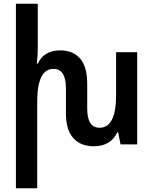

<svg xmlns="http://www.w3.org/2000/svg" viewBox="-20 -780 827 1037"><path d="M607 -498V-267Q607 -90 518 -90Q451 -90 451 -194V-329Q451 -421 412 -464.5Q373 -508 306 -508Q217 -508 184 -436H179Q184 -483 184 -519V-760H66V237H181V-231Q181 -408 269 -408Q336 -408 336 -303V-169Q336 -78 376 -34Q416 10 487 10Q578 10 614 -66H618L631 0H721V-498Z"/></svg>

Font: Noto Sans Armenian Condensed Semi
Style: Regular
Weight: 600
Width: 3
Designer: Monotype Design Team
Foundry: Monotype Imaging Inc.
Version: Version 1.901